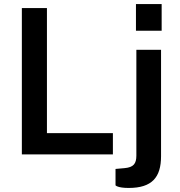

<svg xmlns="http://www.w3.org/2000/svg" viewBox="-20 -763 890 949"><path d="M779 -743H652V-611H779ZM88 -723V0H538V-105H212V-723ZM776 9V-517H654V6C654 46 640 64 596 68L551 72V153C551 153 561 166 616 166C731 166 776 114 776 9Z"/></svg>

Font: United Sans SemiBold
Style: Regular
Weight: 600
Designer: Pablo Impallari, Rodrigo Fuenzalida (Modified by Dan O. Williams)
Version: Version 1.000;PS 001.000;hotconv 1.0.88;makeotf.lib2.5.64775